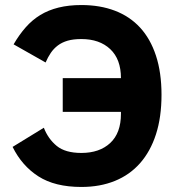

<svg xmlns="http://www.w3.org/2000/svg" viewBox="-20 -730 711 762"><path d="M229 -420H460Q460 -495 417.5 -535Q375 -575 303 -575Q271 -575 248.5 -568.5Q226 -562 209.5 -549.5Q193 -537 181.5 -520Q170 -503 161 -482L34 -554Q56 -592 82 -621.5Q108 -651 140 -670.5Q172 -690 212.5 -700Q253 -710 303 -710Q377 -710 436 -687.5Q495 -665 536 -620.5Q577 -576 599 -509Q621 -442 621 -354Q621 -265 599 -197Q577 -129 536 -82.5Q495 -36 436 -12Q377 12 303 12Q198 12 132.5 -30Q67 -72 30 -147L154 -223Q171 -179 205 -151Q239 -123 303 -123Q375 -123 417.5 -162.5Q460 -202 460 -278V-286H229Z"/></svg>

Font: Aneliza ExtraBold
Style: Regular
Weight: 800
Designer: Mike Abbink, Paul van der Laan, Pieter van Rosmalen
Foundry: Bold Monday
Version: Version 3.001;September 8, 2019;FontCreator 11.5.0.2425 64-b